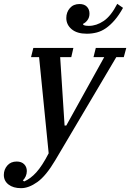

<svg xmlns="http://www.w3.org/2000/svg" viewBox="-113 -770 679 1002"><path d="M-3 212Q-44 212 -68.5 193Q-93 174 -93 143Q-93 115 -75 94Q-57 73 -26 73Q-1 73 13 87Q27 101 27 123Q27 137 21 150.5Q15 164 6 171L13 177Q46 163 76.5 129.5Q107 96 141 30L91 -472H49L61 -520H270L259 -472H201L224 -115H233L431 -472H375L387 -520H546L533 -472H494L175 67Q127 148 82 180Q37 212 -3 212ZM340 -594Q289 -594 261 -617.5Q233 -641 233 -676Q233 -706 251.5 -727.5Q270 -749 302 -749Q327 -749 340.5 -735Q354 -721 354 -699Q354 -679 343.5 -665Q333 -651 321 -646V-641Q328 -635 351 -635Q390 -635 428 -660.5Q466 -686 499 -750L529 -729Q508 -691 485.5 -665Q463 -639 440 -623Q417 -607 392 -600.5Q367 -594 340 -594Z"/></svg>

Font: IBM Plex Serif Medium
Style: Italic
Weight: 500
Italic angle: -14°
Designer: Mike Abbink, Paul van der Laan, Pieter van Rosmalen
Foundry: Bold Monday
Version: Version 2.5